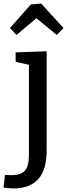

<svg xmlns="http://www.w3.org/2000/svg" viewBox="-67 -822 378 1082"><path d="M8 240Q-5 240 -18.5 238.5Q-32 237 -47 235L-39 163Q-29 164 -19.5 164.5Q-10 165 -2 165Q51 165 73.5 139.5Q96 114 96 53V-468L107 -454L21 -474V-527L196 -533V22Q196 78 184.5 119Q173 160 149.5 186.5Q126 213 90.5 226.5Q55 240 8 240ZM26 -625 -11 -664 107 -797 165 -802 291 -664 253 -625 103 -748 171 -747Z"/></svg>

Font: Bitter Thin Medium
Style: Regular
Weight: 500
Version: Version 3.021